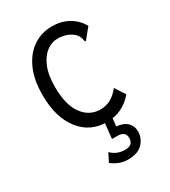

<svg xmlns="http://www.w3.org/2000/svg" viewBox="-166 -549 733 829"><g transform="rotate(-30 200.0 -134.5)"><path d="M227 11Q144 11 94 -53.5Q44 -118 44 -228Q44 -306 68.5 -359Q93 -412 134.5 -439Q176 -466 226 -466Q273 -466 308.5 -446Q344 -426 365 -389L329 -345L323 -337L318 -341Q316 -349 314 -357.5Q312 -366 301 -379Q270 -408 221 -408Q193 -408 167 -389Q141 -370 124.5 -331Q108 -292 108 -231Q108 -143 142 -96.5Q176 -50 231 -50Q287 -50 326 -102L359 -51Q307 11 227 11ZM225 197Q183 197 146 168L167 126Q194 154 236 154Q276 154 276 118Q276 85 235 85H209L218 0H257L252 47Q289 51 306 69Q323 87 323 112Q323 146 299 171.5Q275 197 225 197Z"/></g></svg>

Font: Inconsolata Condensed
Style: Regular
Weight: 400
Width: 3
Monospace: yes
Designer: Raph Levien, Cyreal, Brenton Simpson
Foundry: Raph Levien, Cyreal, Google
Version: Version 3.000; ttfautohint (v1.8.2.53-6de2)